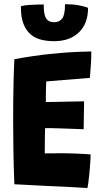

<svg xmlns="http://www.w3.org/2000/svg" viewBox="-20 -916 518 942"><path d="M408.5 6.5Q359.5 3.5 311.5 0.8Q263.5 -2 214 -3.5Q174 -5.5 132.5 -7.8Q91 -10 50.5 -12Q47 -96 45.8 -175.2Q44.5 -254.5 44.5 -324Q44.5 -435.5 46.5 -513.5Q48.5 -591.5 50.5 -625.5Q145 -643 225.5 -651.2Q306 -659.5 360.2 -661.5Q414.5 -663.5 428 -663.5Q428 -631 426 -599.8Q424 -568.5 421 -534L207 -516.5Q206.5 -510 206 -496.2Q205.5 -482.5 205.2 -466.2Q205 -450 205 -436Q205 -422 205 -415.5Q216.5 -415.5 234.8 -415.8Q253 -416 274.8 -416.5Q296.5 -417 318.5 -417.5Q340.5 -418 359.8 -418.2Q379 -418.5 392.5 -419L390.5 -282Q384 -282 365 -282.8Q346 -283.5 321.2 -284.5Q296.5 -285.5 271.5 -286.2Q246.5 -287 227.5 -287.5Q208.5 -288 201.5 -287.5Q201 -282.5 200.8 -270.8Q200.5 -259 200.2 -244.2Q200 -229.5 200 -213.8Q200 -198 199.8 -184.8Q199.5 -171.5 199.5 -163.5Q206 -163.5 234.5 -163.8Q263 -164 293 -164Q318 -164 343 -163Q368 -162 389.5 -160.8Q411 -159.5 424.5 -158.5Q424.5 -138.5 422.5 -112.8Q420.5 -87 418.2 -62Q416 -37 413.2 -18.2Q410.5 0.5 408.5 6.5ZM412 -877.5Q412 -800.5 367.2 -757.2Q322.5 -714 246 -714Q170.5 -714 132.8 -745.2Q95 -776.5 85.5 -836.5Q84 -848 83.2 -860.2Q82.5 -872.5 82.5 -885.5Q95.5 -889.5 116.2 -891.2Q137 -893 158.5 -893.5Q180 -894 194.5 -894Q194.5 -881.5 195.2 -870Q196 -858.5 198 -849.5Q202 -827 213.8 -817Q225.5 -807 245.5 -807Q271.5 -807 285.2 -825.2Q299 -843.5 299 -895.5Q336 -895.5 366.2 -890Q396.5 -884.5 412 -877.5Z"/></svg>

Font: Grandstander Thin
Style: Bold
Weight: 700
Version: Version 1.200